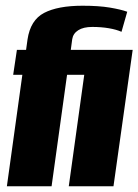

<svg xmlns="http://www.w3.org/2000/svg" viewBox="-20 -650 483 670"><path d="M4 0 58 -389H26L39 -476H71L76 -512Q86 -580 134 -605Q182 -630 268 -630Q325 -630 363.5 -623.5Q402 -617 424 -609L404 -539Q386 -547 359.5 -551.5Q333 -556 302 -556Q271 -556 253 -544.5Q235 -533 232 -513L227 -476H443L376 0H220L274 -389H214L160 0Z"/></svg>

Font: Alumni Sans Black
Style: Italic
Weight: 900
Italic angle: -8°
Version: Version 1.016